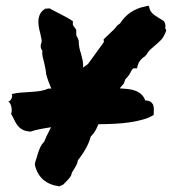

<svg xmlns="http://www.w3.org/2000/svg" viewBox="-20 -656 613 685"><path d="M157.2 -626Q166 -621.1 174.3 -616.7Q182.6 -612.3 190.4 -608.4Q201.2 -602.5 210.9 -597.7Q220.7 -592.8 231.4 -585.9L240.2 -580.1Q239.3 -569.3 240.2 -567.4Q241.2 -565.4 242.2 -563.5L252 -549.8V-539.1Q252 -531.2 252.9 -528.3Q253.9 -525.4 255.9 -523.4L260.7 -511.7Q260.7 -498 263.2 -485.8Q265.6 -473.6 269.5 -462.9Q272.5 -452.1 274.9 -440.4Q277.3 -428.7 276.4 -415Q282.2 -418.9 286.1 -421.9Q288.1 -423.8 293.9 -427.7L350.6 -505.9L349.6 -515.6L370.1 -535.2Q377.9 -543 385.3 -549.8Q392.6 -556.6 397.5 -564.5L408.2 -572.3Q439.5 -621.1 497.1 -632.8L510.7 -635.7L514.6 -622.1Q518.6 -611.3 530.8 -602.5Q543 -593.8 556.6 -585.9L565.4 -580.1Q570.3 -570.3 570.3 -565.4Q570.3 -560.5 569.3 -556.6L573.2 -546.9Q564.5 -523.4 553.7 -512.7Q543 -502 532.2 -493.2Q523.4 -485.4 516.1 -479Q508.8 -472.7 503.9 -462.9L497.1 -455.1Q477.5 -443.4 471.7 -423.8L468.8 -412.1H456.1Q455.1 -412.1 452.1 -408.7Q449.2 -405.3 442.4 -391.6Q435.5 -381.8 432.6 -378.9Q429.7 -376 427.7 -374Q425.8 -370.1 424.8 -366.7Q423.8 -363.3 421.9 -358.4Q413.1 -348.6 407.2 -340.8Q421.9 -339.8 436 -338.4Q450.2 -336.9 462.4 -332.5Q474.6 -328.1 483.9 -319.8Q493.2 -311.5 498 -297.9Q512.7 -296.9 519 -291.5Q525.4 -286.1 527.3 -278.8Q529.3 -271.5 528.8 -263.2Q528.3 -254.9 528.3 -246.1Q513.7 -236.3 491.7 -230Q469.7 -223.6 443.4 -219.7Q417 -215.8 388.2 -214.4Q359.4 -212.9 331.1 -212.9Q324.2 -196.3 319.3 -188Q314.5 -179.7 303.7 -168.9Q293.9 -129.9 257.8 -84Q256.8 -75.2 252.4 -66.9Q248 -58.6 243.2 -50.8Q238.3 -43.9 236.3 -39.1L233.4 -29.3Q228.5 -21.5 223.1 -15.6Q217.8 -9.8 212.9 -4.9Q210.9 -2.9 209 -1Q207 1 205.1 2.9L191.4 8.8Q120.1 -1 104.5 -67.4L105.5 -77.1Q107.4 -82 108.9 -87.4Q110.4 -92.8 112.3 -98.6Q116.2 -112.3 121.6 -126Q127 -139.6 137.7 -150.4Q139.6 -156.2 145 -168Q150.4 -179.7 162.1 -202.1Q105.5 -193.4 89.8 -186.5Q71.3 -187.5 60.5 -193.4Q49.8 -199.2 43 -208Q36.1 -216.8 31.2 -227.5Q26.4 -238.3 19.5 -250Q23.4 -257.8 21 -272.5Q18.6 -287.1 9.8 -293.9Q17.6 -295.9 21.5 -305.7Q25.4 -315.4 21.5 -320.3Q37.1 -324.2 55.2 -325.7Q73.2 -327.1 90.8 -328.1Q108.4 -329.1 124 -331.5Q139.6 -334 151.4 -339.8H163.1Q157.2 -353.5 152.3 -367.2Q147.5 -380.9 144.5 -392.6Q143.6 -404.3 141.6 -413.1Q139.6 -421.9 137.7 -431.6Q134.8 -442.4 132.3 -453.1Q129.9 -463.9 130.9 -475.6Q126 -481.4 125 -489.3L126 -499Q129.9 -505.9 127.9 -517.1Q126 -528.3 123 -540Q120.1 -549.8 118.2 -561.5Q116.2 -573.2 117.2 -585Q118.2 -596.7 123.5 -606.9Q128.9 -617.2 141.6 -625Z"/></svg>

Font: Permanent Marker
Style: Regular
Weight: 400
Designer: Font Diner, Inc
Foundry: Font Diner, Inc
Version: Version 1.001